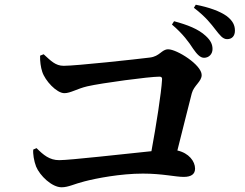

<svg xmlns="http://www.w3.org/2000/svg" viewBox="-20 -839 1040 814"><path d="M150 -603C149 -580 153 -553 159 -535C171 -497 220 -444 253 -444C279 -444 307 -463 350 -473C411 -487 612 -514 656 -514C665 -514 668 -510 667 -501C664 -446 642 -306 622 -198C503 -186 277 -160 231 -160C190 -160 164 -182 135 -211L121 -205C119 -188 124 -156 133 -133C149 -94 200 -45 241 -45C270 -45 294 -59 338 -70C388 -83 490 -103 586 -103C669 -103 723 -89 759 -89C791 -89 807 -101 807 -124C807 -155 781 -190 732 -201C756 -294 778 -387 793 -443C802 -477 835 -493 835 -521C835 -564 730 -630 693 -630C665 -630 658 -600 615 -595C560 -588 303 -560 250 -560C215 -560 196 -581 165 -609ZM709 -735C756 -695 781 -660 799 -632C815 -609 829 -594 845 -594C866 -594 881 -610 881 -631C881 -650 874 -667 852 -687C821 -716 774 -734 718 -749ZM802 -806C854 -766 875 -737 893 -714C912 -690 924 -673 943 -673C964 -673 976 -687 976 -709C976 -732 967 -751 941 -771C913 -791 867 -808 810 -819Z"/></svg>

Font: Source Han Serif
Style: Bold
Weight: 700
Designer: Ryoko NISHIZUKA 西塚涼子 (kana & ideographs); Frank Grießhammer (Latin, Greek & Cyrillic); Wenlong ZHANG 张文龙 (bopomofo); San
Foundry: Adobe Systems Incorporated
Version: Version 1.001;PS 1.001;hotconv 16.6.54;makeotf.lib2.5.65590